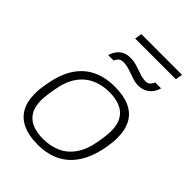

<svg xmlns="http://www.w3.org/2000/svg" viewBox="-247 -975 1104 1104"><g transform="rotate(45 305.0 -423.5)"><path d="M265 12Q194 12 145.5 -10Q97 -32 72 -75.5Q47 -119 47 -184Q47 -208 50 -232Q53 -256 58 -280Q74 -368 112 -425Q150 -482 208.5 -510Q267 -538 344 -538Q417 -538 465.5 -516Q514 -494 538.5 -450Q563 -406 563 -339Q563 -321 561 -301Q559 -281 555 -259Q539 -169 501 -108.5Q463 -48 404 -18Q345 12 265 12ZM264 -33Q323 -33 371.5 -54.5Q420 -76 453.5 -124Q487 -172 500 -251Q504 -275 506 -291.5Q508 -308 509 -319.5Q510 -331 510 -341Q510 -396 489.5 -429.5Q469 -463 432 -478.5Q395 -494 345 -494Q287 -494 238.5 -472.5Q190 -451 156.5 -403.5Q123 -356 110 -276Q106 -251 103.5 -234.5Q101 -218 100 -206.5Q99 -195 99 -185Q99 -130 119.5 -96.5Q140 -63 177.5 -48Q215 -33 264 -33ZM188 -639Q195 -661 207.5 -679Q220 -697 240 -708Q260 -719 290 -719Q318 -719 345 -710.5Q372 -702 398 -693Q424 -684 448 -684Q467 -684 477 -696Q487 -708 491 -719H539Q533 -696 519 -677.5Q505 -659 484 -648Q463 -637 434 -637Q409 -637 382 -646.5Q355 -656 329 -664.5Q303 -673 279 -673Q258 -673 247.5 -661.5Q237 -650 233 -639ZM231 -816 238 -859H569L562 -816Z"/></g></svg>

Font: Archivo SemiExpanded Thin
Style: Italic
Weight: 250
Width: 6
Italic angle: -10°
Designer: Hector Gatti
Foundry: Omnibus-Type
Version: Version 2.001